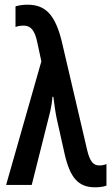

<svg xmlns="http://www.w3.org/2000/svg" viewBox="-20 -787 473 817"><path d="M6 0H115L194 -314C198 -332 202 -354 203 -375H207C211 -345 215 -313 221 -284L255 -132C278 -31 313 10 384 10C402 10 419 8 433 3V-89C424 -85 414 -83 402 -83C377 -83 362 -101 351 -148L243 -610C215 -725 173 -767 97 -767C77 -767 60 -764 46 -760V-672C55 -676 67 -678 80 -678C117 -678 130 -648 139 -605L156 -526Z"/></svg>

Font: Noto Sans Display Condensed Medium
Style: Regular
Weight: 500
Width: 3
Designer: Monotype Design Team
Foundry: Monotype Imaging Inc.
Version: Version 1.900